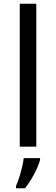

<svg xmlns="http://www.w3.org/2000/svg" viewBox="-20 -780 298 1021"><path d="M173 0H85V-760H173ZM193 70Q189 88 176.5 115.5Q164 143 147.5 171Q131 199 113 221H65V209Q73 192 81.5 165.5Q90 139 97 110.5Q104 82 106 61H193Z"/></svg>

Font: Noto Sans Deseret
Style: Regular
Weight: 400
Designer: Monotype Design Team
Foundry: Monotype Imaging Inc.
Version: Version 2.001; ttfautohint (v1.8.4.7-5d5b)